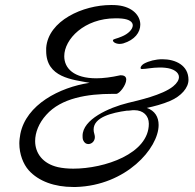

<svg xmlns="http://www.w3.org/2000/svg" viewBox="-20 -709 778 765"><path d="M271 36H283C482 30 612 -118 612 -211C612 -243 597 -268 565 -279C593 -285 628 -294 658 -307C702 -326 731 -359 731 -391C731 -449 679 -473 627 -473C600 -473 573 -466 553 -455C545 -450 540 -443 540 -438C540 -436 542 -434 545 -434H546C562 -434 587 -440 615 -440C623 -440 630 -440 638 -439C671 -436 693 -421 693 -402C693 -391 686 -378 670 -365C627 -330 531 -309 490 -299C413 -280 309 -233 309 -168C309 -163 309 -157 311 -151C316 -139 324 -135 332 -135C345 -135 358 -146 358 -163C358 -167 357 -171 356 -175C354 -181 353 -187 353 -193C353 -242 426 -260 485 -268H486C489 -268 494 -268 501 -269C506 -270 510 -270 515 -270C551 -270 573 -248 573 -216C573 -96 396 -37 272 -37C250 -37 229 -39 211 -43C150 -57 120 -99 120 -147C120 -181 135 -219 164 -251C224 -319 330 -335 428 -335H443C456 -335 483 -370 483 -392C483 -402 477 -409 462 -409H459C423 -401 391 -397 364 -397C274 -397 236 -437 236 -485C236 -553 316 -636 440 -636C448 -636 457 -636 466 -635C496 -632 509 -621 509 -608C509 -593 492 -574 464 -563C446 -555 432 -554 430 -549V-548C430 -541 442 -534 457 -534C462 -534 466 -535 471 -536C517 -550 539 -580 539 -611C539 -647 508 -682 448 -688C440 -689 431 -689 422 -689C311 -689 172 -627 164 -518V-506C164 -400 268 -392 337 -379C217 -361 84 -292 61 -175C59 -163 57 -150 57 -138C57 -94 73 -55 94 -31C134 14 199 36 271 36Z"/></svg>

Font: Style Script
Style: Regular
Weight: 400
Designer: Robert E. Leuschke
Foundry: Robert E. Leuschke
Version: Version 1.010